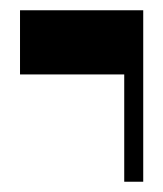

<svg xmlns="http://www.w3.org/2000/svg" viewBox="-20 -460 317 374"><path d="M222 -315V-106H259V-440H19V-315Z"/></svg>

Font: 寒蝉无机体 CompactMedium
Style: Regular
Weight: 500
Width: 3
Designer: ChillTanhei {Warren2060}; 
Source Han Sans {Ryoko NISHIZUKA 西塚涼子 (kana, bopomofo & ideographs); Paul D. Hunt (Latin, Gre
Foundry: ChillType&Adobe
Version: Version 1.000;Glyphs 3.1.1 (3135)